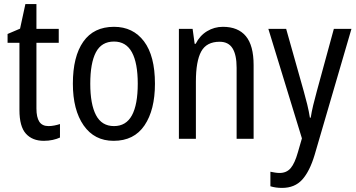

<svg xmlns="http://www.w3.org/2000/svg" viewBox="-20 -678 1740 938"><path d="M217 -62Q231 -62 246 -65Q261 -68 273 -72V-6Q258 1 237.5 5.5Q217 10 194 10Q138 10 106.5 -25Q75 -60 75 -140V-469H17V-512L78 -538L104 -658H158V-537H267V-469H158V-148Q158 -105 172 -83.5Q186 -62 217 -62Z M737 -269Q737 -141 686 -65.5Q635 10 535 10Q441 10 388.5 -65.5Q336 -141 336 -269Q336 -402 387 -474.5Q438 -547 537 -547Q630 -547 683.5 -476Q737 -405 737 -269ZM421 -269Q421 -169 449 -115.5Q477 -62 537 -62Q596 -62 624.5 -114.5Q653 -167 653 -269Q653 -370 624.5 -422.5Q596 -475 537 -475Q476 -475 448.5 -422.5Q421 -370 421 -269Z M1069 -547Q1143 -547 1181 -501.5Q1219 -456 1219 -360V0H1136V-347Q1136 -410 1116 -442Q1096 -474 1053 -474Q989 -474 963 -426.5Q937 -379 937 -279V0H854V-537H921L931 -464H936Q956 -504 991.5 -525.5Q1027 -547 1069 -547Z M1291 -537H1378L1464 -232Q1473 -200 1481 -167.5Q1489 -135 1494 -103H1498Q1502 -130 1510 -163.5Q1518 -197 1528 -233L1611 -537H1697L1517 79Q1493 159 1456.5 199.5Q1420 240 1358 240Q1342 240 1328 238Q1314 236 1301 232V161Q1311 163 1323 165Q1335 167 1346 167Q1380 167 1400 143.5Q1420 120 1435 67L1455 -2Z"/></svg>

Font: Noto Sans Malayalam Condensed
Style: Regular
Weight: 400
Width: 3
Designer: Jelle Bosma - Monotype Design Team
Foundry: Monotype Imaging Inc.
Version: Version 2.104; ttfautohint (v1.8.4.7-5d5b)